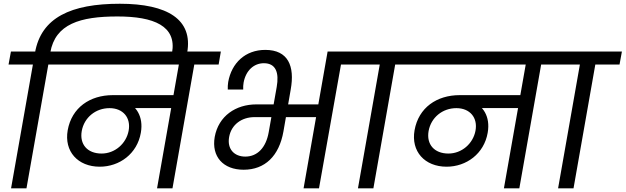

<svg xmlns="http://www.w3.org/2000/svg" viewBox="-20 -1019 3385 1039"><path d="M123.3 0 241.5 -669.6H373.3L385.4 -740H39.1L26.2 -669.6H158L39.9 0ZM248.5 -716.9 252.1 -734.9C279.3 -889.5 413.4 -929.9 615.7 -929.9C812.5 -929.9 937.4 -878.5 910.9 -732.4L908.6 -717.9H989.8L992.8 -733.9C1025.1 -912.7 887.7 -998.7 628.5 -998.7C364.6 -998.7 202.3 -924.4 169.3 -733.4L166.6 -716.9Z M519.8 -116.9C626.5 -116.9 722.6 -186.9 742.1 -300.5C758.1 -390.3 713.9 -448.7 661.7 -467.5L641.4 -434.1H923.1L936 -504.2H590.6C466.2 -504.2 368.2 -436.2 346.4 -314.4C326.1 -199.8 401.2 -116.9 519.8 -116.9ZM529.6 -188.1C453 -188.1 409.8 -238 422.3 -309.8C435.5 -383.2 497.4 -433.8 572.7 -433.8C645.8 -433.8 689.5 -382.2 676 -311.1C662.8 -241.7 601.9 -188.1 529.6 -188.1ZM913.4 0 1034.1 -684.9H950.6L829.9 0ZM1163.1 -669.6 1175.1 -740H332.3L320.2 -669.6Z M1298.3 -100.5C1413.7 -100.5 1490.3 -174.6 1513.8 -307.6L1553.3 -535.1C1575.8 -661.1 1539.5 -749 1415.6 -749C1307.9 -749 1233.4 -678.7 1214.9 -575.4C1212.9 -562.1 1211.9 -547.1 1212.6 -534.4H1296.1C1295.3 -548.1 1296.3 -559.9 1298.3 -572.4C1310.5 -637.9 1354.2 -676.9 1408 -676.9C1472.6 -676.9 1491.1 -626.2 1477.4 -548.4L1434.1 -303.6C1419.6 -220.8 1373.5 -171.6 1307.4 -171.6C1247.2 -171.6 1208.1 -213 1220 -277.9C1232 -344.8 1287.9 -385.2 1357.5 -385.2H1736L1747.8 -454.1H1367.1C1256.2 -454.1 1162.6 -391.6 1141.9 -277.9C1123.6 -171.8 1187.6 -100.5 1298.3 -100.5ZM1706.3 0 1825.2 -669.6H1957L1968.8 -740H1752.8L1622.8 0Z M2000.6 0 2118.5 -669.6H2249.5L2262.4 -740H1915.3L1903.2 -669.6H2035L1917.1 0Z M2396.8 -116.9C2503.5 -116.9 2599.6 -186.9 2619.1 -300.5C2635.1 -390.3 2590.9 -448.7 2538.7 -467.5L2518.4 -434.1H2800.1L2813 -504.2H2467.6C2343.2 -504.2 2245.2 -436.2 2223.4 -314.4C2203.1 -199.8 2278.2 -116.9 2396.8 -116.9ZM2406.6 -188.1C2330 -188.1 2286.8 -238 2299.3 -309.8C2312.5 -383.2 2374.4 -433.8 2449.7 -433.8C2522.8 -433.8 2566.5 -382.2 2553 -311.1C2539.8 -241.7 2478.9 -188.1 2406.6 -188.1ZM2790.4 0 2911.1 -684.9H2827.6L2706.9 0ZM3040.1 -669.6 3052.1 -740H2209.3L2197.2 -669.6Z M3083.6 0 3201.5 -669.6H3332.5L3345.4 -740H2998.3L2986.2 -669.6H3118L3000.1 0Z"/></svg>

Font: Poppins Devanagari Thin
Style: Italic
Weight: 100
Italic angle: -10°
Designer: Ninad Kale (Devanagari), Jonny Pinhorn (Latin)
Foundry: Indian Type Foundry
Version: 4.005